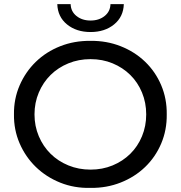

<svg xmlns="http://www.w3.org/2000/svg" viewBox="-20 -907 880 935"><path d="M48 -350Q47 -425 75.5 -491Q104 -557 154.5 -606Q205 -655 273.5 -682Q342 -709 421 -708Q499 -709 567.5 -682Q636 -655 686.5 -606.5Q737 -558 765 -492Q793 -426 792 -350Q793 -274 765 -208Q737 -142 686.5 -93.5Q636 -45 567.5 -18Q499 9 421 8Q342 10 273.5 -17.5Q205 -45 154.5 -94Q104 -143 75.5 -209Q47 -275 48 -350ZM692 -350Q692 -407 671.5 -456.5Q651 -506 614.5 -542Q578 -578 528.5 -598.5Q479 -619 421 -619Q363 -619 313 -598.5Q263 -578 226.5 -542Q190 -506 169 -456.5Q148 -407 148 -350Q148 -293 169 -243.5Q190 -194 226.5 -158Q263 -122 313 -101.5Q363 -81 421 -81Q479 -81 528.5 -101.5Q578 -122 614.5 -158Q651 -194 671.5 -243.5Q692 -293 692 -350ZM259 -887H324Q325 -851 352.5 -829Q380 -807 421 -807Q462 -807 489.5 -829Q517 -851 518 -887H583Q581 -825 535.5 -788Q490 -751 421 -751Q352 -751 306.5 -788Q261 -825 259 -887Z"/></svg>

Font: CMG Sans Medium
Style: Regular
Weight: 500
Designer: Julieta Ulanovsky
Foundry: Julieta Ulanovsky
Version: Version 7.200